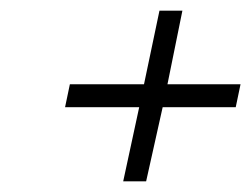

<svg xmlns="http://www.w3.org/2000/svg" viewBox="-20 -550 471 360"><path d="M322 -530H279L250 -392H111L102 -349H241L211 -210H254L285 -349H422L431 -392H294Z"/></svg>

Font: Advent Pro Light
Style: Italic
Weight: 300
Italic angle: -12°
Version: Version 3.000